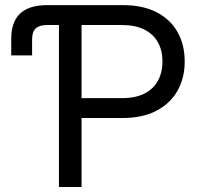

<svg xmlns="http://www.w3.org/2000/svg" viewBox="-20 -748 800 768"><path d="M24.9 -526.4V-592.8Q24.9 -660.6 60.8 -694.1Q96.7 -727.5 168.9 -727.5H215.8V-647.9H168.9Q137.2 -647.9 122.8 -634.3Q108.4 -620.6 108.4 -590.8V-526.4ZM215.8 0V-727.5H471.7Q551.8 -727.5 606.9 -698.7Q662.1 -669.9 690.4 -619.4Q718.8 -568.8 718.8 -502Q718.8 -435.5 689.7 -384.5Q660.6 -333.5 605.2 -304.7Q549.8 -275.9 469.7 -275.9H272.9V-355.5H468.3Q522 -355.5 557.9 -373.8Q593.8 -392.1 611.8 -425.3Q629.9 -458.5 629.9 -502Q629.9 -545.9 611.8 -578.6Q593.8 -611.3 557.6 -629.6Q521.5 -647.9 467.8 -647.9H306.2V0Z"/></svg>

Font: Inter 24pt
Style: Regular
Weight: 400
Designer: Rasmus Andersson
Foundry: rsms
Version: Version 4.001;git-66647c0bb